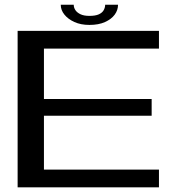

<svg xmlns="http://www.w3.org/2000/svg" viewBox="-20 -808 780 828"><path d="M56 0H665.5V-76.5H169.5V-309H634V-381H169.5V-598.5H665.5V-675H56ZM365.5 -700.5Q405.5 -700.5 433 -713Q460.5 -725.5 474.8 -745Q489 -764.5 489 -787.5H433.5Q433.5 -775.5 427.2 -764.2Q421 -753 406.2 -746.2Q391.5 -739.5 365.5 -739.5Q342 -739.5 327.2 -746.5Q312.5 -753.5 305.2 -764.2Q298 -775 298 -787.5H242Q242 -764.5 257.8 -745Q273.5 -725.5 301 -713Q328.5 -700.5 365.5 -700.5Z"/></svg>

Font: Anybody Expanded
Style: Regular
Weight: 400
Width: 7
Version: Version 1.113;gftools[0.9.25]